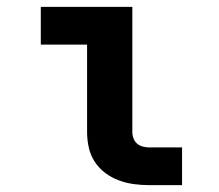

<svg xmlns="http://www.w3.org/2000/svg" viewBox="-20 -540 640 560"><path d="M415 0Q393 0 370.5 -3Q348 -6 326.5 -14Q305 -22 287 -35.5Q269 -49 256.5 -68Q244 -87 239 -109.5Q234 -132 234 -155V-410H99V-520H366V-155Q366 -145 369.5 -136Q373 -127 380 -121Q387 -115 396.5 -112.5Q406 -110 415 -110H511V0Z"/></svg>

Font: Iosevka SS04 XBd Ex
Style: Regular
Weight: 800
Width: 7
Monospace: yes
Designer: Belleve Invis
Foundry: Belleve Invis
Version: Version 19.0.0; ttfautohint (v1.8.4)